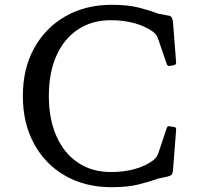

<svg xmlns="http://www.w3.org/2000/svg" viewBox="-20 -770 836 798"><path d="M444 8Q334 8 251 -39.5Q168 -87 121.5 -172.5Q75 -258 75 -371Q75 -484 121.5 -569Q168 -654 251.5 -702Q335 -750 444 -750Q511 -750 556.5 -738.5Q602 -727 638 -713L675 -706Q685 -705 689.5 -702Q694 -699 696.5 -691Q699 -683 700 -666L712 -510Q713 -502 703 -499L685 -496Q676 -495 673 -504L638 -606Q634 -617 629.5 -624Q625 -631 616 -638Q582 -662 537.5 -674Q493 -686 441 -686Q362 -686 304 -647.5Q246 -609 214.5 -538.5Q183 -468 183 -371Q183 -275 214.5 -204Q246 -133 304 -94Q362 -55 441 -55Q494 -55 538.5 -67Q583 -79 616 -103Q626 -111 630.5 -118Q635 -125 639 -136L673 -238Q676 -248 686 -245L704 -242Q713 -241 712 -231L699 -62Q698 -53 695.5 -47.5Q693 -42 685.5 -39Q678 -36 662 -33L638 -28Q602 -15 556.5 -3.5Q511 8 444 8Z"/></svg>

Font: Hahmlet
Style: Regular
Weight: 400
Designer: Minjoo Ham & Mark Frömberg
Foundry: hypertype
Version: Version 1.001; ttfautohint (v1.8.3)